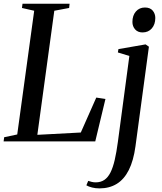

<svg xmlns="http://www.w3.org/2000/svg" viewBox="-32 -763 876 1036"><path d="M-12.5 0 -9.5 -22.5 61 -37.5 152.5 -705 86.5 -720 89.5 -743H343.5L341 -720L261 -705L169.5 -35.5L404 -48L487.5 -236.5L537 -229L482 0ZM699 26Q688.5 104 663 154.5Q637.5 205 597.8 229.2Q558 253.5 504.5 253.5Q483.5 253.5 464.8 248.8Q446 244 434 237L444 213Q452 216 463 218.5Q474 221 484 221Q511.5 221 531 207.8Q550.5 194.5 564 167.8Q577.5 141 587 100Q596.5 59 604 3L666 -461L604 -480L607 -498L753.5 -523.5L771.5 -511ZM737 -588Q711.5 -588 697 -604.5Q682.5 -621 682.5 -644.5Q682.5 -679.5 701.2 -701Q720 -722.5 750 -722.5Q778 -722.5 792 -705.8Q806 -689 806 -666Q806 -631.5 787.2 -609.8Q768.5 -588 737 -588Z"/></svg>

Font: Merriweather 120pt
Style: Italic
Weight: 400
Italic angle: -7.8°
Version: Version 2.101